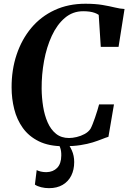

<svg xmlns="http://www.w3.org/2000/svg" viewBox="-20 -772 686 1026"><path d="M320.5 9.5Q241 9.5 187.5 -17Q134 -43.5 102 -88.2Q70 -133 56 -189Q42 -245 42 -304Q41.5 -398.5 68.8 -480Q96 -561.5 147.2 -622.8Q198.5 -684 271.8 -718Q345 -752 436.5 -752Q489.5 -752 527.5 -745.5Q565.5 -739 594 -732Q622.5 -725 645.5 -724L613.5 -521.5H518.5L507.5 -692.5Q499 -698.5 486.8 -703Q474.5 -707.5 459 -709.8Q443.5 -712 424.5 -712Q368.5 -712 326.5 -676.2Q284.5 -640.5 256.8 -580.5Q229 -520.5 215.5 -447Q202 -373.5 202.5 -298Q203 -249.5 210.5 -202.5Q218 -155.5 234.8 -117.5Q251.5 -79.5 279.5 -57Q307.5 -34.5 349 -34.5Q367.5 -34.5 389.8 -39.8Q412 -45 432 -55.8Q452 -66.5 463.5 -83.5Q468.5 -92.5 475 -108.8Q481.5 -125 488 -144Q494.5 -163 500.2 -181.5Q506 -200 509.5 -214H589L559.5 -41Q544.5 -36.5 524 -28.2Q503.5 -20 475.8 -11.2Q448 -2.5 409.8 3.5Q371.5 9.5 320.5 9.5ZM313.5 -15.5 336 -13.5Q351.5 4 364 32Q376.5 60 376.5 94Q376.5 135 360.8 166.5Q345 198 314.8 215.8Q284.5 233.5 242 233.5Q220.5 233.5 200 228.5Q179.5 223.5 166.5 214.5L176 137Q185 141.5 198.2 144.8Q211.5 148 228.5 148Q264 147 285.5 125Q307 103 307.5 59.5Q308 33.5 301 15.5Q294 -2.5 288 -13.5Z"/></svg>

Font: Merriweather 96pt
Style: Bold Italic
Weight: 700
Italic angle: -7.8°
Version: Version 2.101